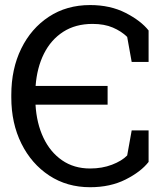

<svg xmlns="http://www.w3.org/2000/svg" viewBox="-20 -742 667 771"><path d="M341.8 9.8Q249 9.8 177.7 -37.1Q106.4 -84 65.9 -165.5Q25.4 -247.1 25.4 -350.6V-360.8Q25.4 -465.3 65.2 -546.6Q105 -627.9 176.3 -674.8Q247.6 -721.7 341.8 -721.7Q422.9 -721.7 484.4 -690.2Q545.9 -658.7 576.7 -619.6V-493.2H508.8L490.7 -593.8Q467.3 -616.7 433.1 -631.3Q398.9 -646 351.6 -646Q283.2 -646 233.9 -614.3Q184.6 -582.5 156.5 -526.4Q128.4 -470.2 123 -397H412.1V-321.8H122.6Q127 -246.6 154.3 -189Q181.6 -131.3 229.2 -98.4Q276.9 -65.4 341.8 -65.4Q390.1 -65.4 429.7 -80.6Q469.2 -95.7 490.7 -117.7L508.8 -218.3H576.7V-91.8Q545.9 -52.2 484.4 -21.2Q422.9 9.8 341.8 9.8Z"/></svg>

Font: Roboto Slab
Style: Regular
Weight: 400
Designer: Google
Version: Version 2.000; ttfautohint (v1.8.1.43-b0c9)